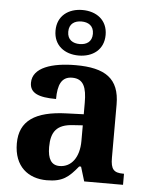

<svg xmlns="http://www.w3.org/2000/svg" viewBox="-56 -860 713 916"><g transform="rotate(5 300.0 -402.0)"><path d="M302 -596C369 -596 422 -634 422 -705C422 -776 369 -814 302 -814C235 -814 182 -776 182 -705C182 -634 235 -596 302 -596ZM302 -651C270 -651 243 -666 243 -705C243 -744 270 -759 302 -759C334 -759 361 -744 361 -705C361 -666 334 -651 302 -651ZM202 10C278 10 307 -15 351 -69H360L381 0H567V-53H563C518 -53 503 -69 503 -124V-379C503 -504 433 -549 293 -549C180 -549 87 -520 87 -447C87 -398 128 -380 213 -380C213 -448 230 -488 281 -488C336 -488 351 -447 351 -374V-319L269 -316C119 -311 45 -261 45 -153C45 -42 114 10 202 10ZM257 -63C218 -63 200 -92 200 -149C200 -221 226 -259 306 -263L351 -266V-191C351 -113 314 -63 257 -63Z"/></g></svg>

Font: Noto Serif Lao
Style: Bold
Weight: 700
Designer: Monotype Design Team
Foundry: Monotype Imaging Inc.
Version: Version 2.003